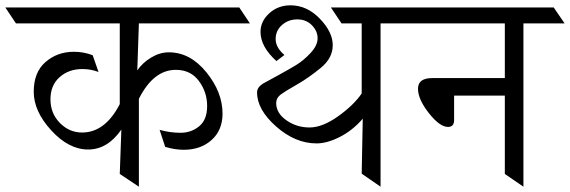

<svg xmlns="http://www.w3.org/2000/svg" viewBox="-80 -703 2146 723"><path d="M198 -508Q236 -508 269 -495L291 -432Q262 -443 230 -443Q179 -443 144.5 -412.5Q110 -382 110 -329Q110 -276 145.5 -240Q181 -204 229 -204Q316 -204 371 -311V-615H-20L-60 -675H821L861 -615H443Q443 -612 440 -527Q437 -442 437 -438Q457 -467 489.5 -486.5Q522 -506 556 -506Q636 -506 697 -431Q758 -356 758 -275Q758 -213 717 -176Q676 -139 612 -139Q578 -139 542 -150L521 -214Q560 -203 600 -203Q640 -203 670 -227.5Q700 -252 700 -304Q700 -356 669 -398Q638 -440 582 -440Q498 -440 443 -331V0L371 -48L377 -215Q325 -140 252 -140Q179 -140 113 -212Q47 -284 47 -357.5Q47 -431 91.5 -469.5Q136 -508 198 -508Z M977 -347Q960 -334 960 -315Q960 -277 998.5 -250Q1037 -223 1085.5 -223Q1134 -223 1193 -265Q1252 -307 1282 -351V-615H1206L1166 -675H1467L1507 -615H1353V0L1282 -49L1286 -256Q1248 -212 1200 -187.5Q1152 -163 1112 -163Q1032 -163 960 -226.5Q888 -290 888 -355Q888 -374 910 -388Q919 -393 963 -417Q1007 -441 1035 -458Q1063 -475 1089.5 -503.5Q1116 -532 1116 -559Q1116 -586 1094.5 -608Q1073 -630 1039.5 -630Q1006 -630 982 -609Q958 -588 958 -556Q958 -524 991 -496L961 -473Q901 -527 901 -583Q901 -623 934 -653Q967 -683 1014 -683Q1076 -683 1124.5 -632.5Q1173 -582 1173 -533Q1173 -484 1127.5 -447Q1082 -410 1043 -387.5Q1004 -365 999.5 -362Q995 -359 989 -355Q983 -351 977 -347Z M1821 -343H1630V-251Q1630 -225 1607 -225Q1576 -225 1535 -277Q1494 -329 1494 -369Q1494 -409 1548 -409H1821V-615H1427L1387 -675H2005L2046 -615H1891V0L1821 -48Z"/></svg>

Font: Halant
Style: Regular
Weight: 400
Designer: Hitesh Malaviya (Devanagari), Satya Rajpurohit (Latin)
Foundry: Indian Type Foundry
Version: Version 1.101;PS 1.0;hotconv 1.0.78;makeotf.lib2.5.61930; tt